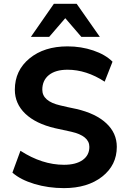

<svg xmlns="http://www.w3.org/2000/svg" viewBox="-20 -973 663 1004"><path d="M86.9 -184.6Q200.2 -111.3 314.5 -111.3Q377 -111.3 412.1 -136.2Q447.3 -161.1 447.3 -205.1Q447.3 -262.7 352.5 -284.2Q332 -289.1 267.6 -302.7Q167 -326.2 112.3 -378.4Q57.6 -430.7 57.6 -503.9Q57.6 -604.5 134.3 -667.5Q210.9 -730.5 333 -730.5Q404.3 -730.5 467.8 -709Q531.2 -687.5 568.4 -650.4L527.3 -545.9Q431.6 -608.4 333 -608.4Q270.5 -608.4 235.8 -580.6Q201.2 -552.7 201.2 -503.9Q201.2 -443.4 294.9 -421.9Q315.4 -417 335 -412.6Q354.5 -408.2 365.2 -406.2Q376 -404.3 378.9 -403.3Q480.5 -379.9 535.6 -328.6Q590.8 -277.3 590.8 -205.1Q590.8 -109.4 514.2 -49.3Q437.5 10.7 314.5 10.7Q232.4 10.7 159.7 -11.2Q86.9 -33.2 44.9 -70.3ZM141.6 -780.3 261.7 -953.1H380.9L502 -780.3H405.3L321.3 -877.9L237.3 -780.3Z"/></svg>

Font: Min Sans Bold
Style: Regular
Weight: 700
Designer: Jinseong-Kim, NotoSansCJK, Nunito
Foundry: Jinseong-Kim
Version: Version 1.400;Glyphs 3.1.2 (3151)